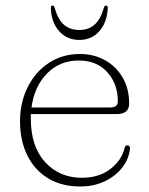

<svg xmlns="http://www.w3.org/2000/svg" viewBox="-20 -665 539 695"><path d="M447.5 -290Q447.5 -252 402 -252H91.5Q91.5 -244 91.5 -236.5Q91.5 -134.5 143.5 -78Q195.5 -21.5 276.5 -21.5Q339 -21.5 379.8 -53.5Q420.5 -85.5 430.5 -127.5Q432.5 -139 441 -139Q450.5 -139 450.5 -126.5Q446.5 -89.5 422.5 -58.5Q398.5 -27.5 359.2 -8.8Q320 10 270.5 10Q203 10 154.2 -19.5Q105.5 -49 79 -102.2Q52.5 -155.5 52.5 -226Q52.5 -294 80 -349.2Q107.5 -404.5 156.5 -437Q205.5 -469.5 269.5 -469.5Q320 -469.5 360.2 -447Q400.5 -424.5 424 -384.2Q447.5 -344 447.5 -290ZM265.5 -446Q196 -446 150 -398.8Q104 -351.5 94 -276H380Q406.5 -276 406.5 -298.5Q406.5 -361.5 368.2 -403.8Q330 -446 265.5 -446ZM267 -556.5Q300 -556.5 322 -575.5Q344 -594.5 356 -637Q358.5 -645 363.5 -645Q370.5 -645 370 -636Q368 -585 340.2 -552.8Q312.5 -520.5 267 -520.5Q221.5 -520.5 193.5 -552.8Q165.5 -585 164 -636Q164 -645 170.5 -645Q175.5 -645 178 -637Q189.5 -594.5 211.5 -575.5Q233.5 -556.5 267 -556.5Z"/></svg>

Font: Fraunces 9pt Soft Thin
Style: Regular
Weight: 100
Version: Version 1.000;[b76b70a41]